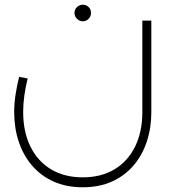

<svg xmlns="http://www.w3.org/2000/svg" viewBox="-20 -538 728 812"><path d="M330 254Q260 254 206 229.5Q152 205 115 161.5Q78 118 59 60.5Q40 3 40 -64Q40 -101 46 -139.5Q52 -178 61 -213L97 -206Q88 -170 83 -134.5Q78 -99 78 -64Q78 20 109 82.5Q140 145 196.5 178.5Q253 212 330 212Q407 212 463.5 178.5Q520 145 551 82.5Q582 20 582 -64V-451H620V-64Q620 3 601 60.5Q582 118 545 161.5Q508 205 454 229.5Q400 254 330 254ZM330 -448Q316 -448 305.5 -458.5Q295 -469 295 -483Q295 -498 305.5 -508Q316 -518 330 -518Q345 -518 355 -508Q365 -498 365 -483Q365 -469 355 -458.5Q345 -448 330 -448Z"/></svg>

Font: Alexandria ExtraLight
Style: Regular
Weight: 250
Designer: Mohamed Gaber
Foundry: Kief Type Foundry
Version: Version 5.100